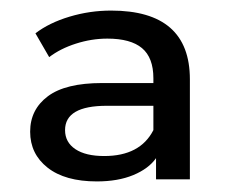

<svg xmlns="http://www.w3.org/2000/svg" viewBox="-20 -767 444 363"><path d="M339 -617C339 -703.7 289.3 -747 190 -747C163.3 -747 137.2 -743.2 111.5 -735.5C85.8 -727.8 64.3 -717.3 47 -704L73 -659C87 -669.7 103.8 -678.2 123.5 -684.5C143.2 -690.8 163 -694 183 -694C212.3 -694 234.2 -688 248.5 -676C262.8 -664 270 -645 270 -619V-610H173C127 -610 92.8 -601.7 70.5 -585C48.2 -568.3 37 -546 37 -518C37 -490 48 -467.3 70 -450C92 -432.7 123 -424 163 -424C189.7 -424 212.7 -428 232 -436C251.3 -444 265.7 -454.7 275 -468V-428H339ZM270 -521C253.3 -488.3 222.3 -472 177 -472C153.7 -472 135.5 -476.3 122.5 -485C109.5 -493.7 103 -505.7 103 -521C103 -551.7 129.3 -567 182 -567H270Z"/></svg>

Font: Rookery
Style: Regular
Weight: 400
Designer: Ryan Kimball / Julieta Ulanovsky
Foundry: Motorola Mobility LLC.
Version: Version 1.0